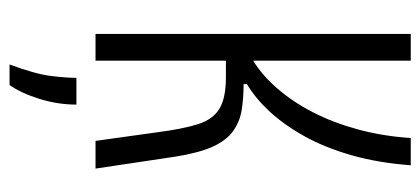

<svg xmlns="http://www.w3.org/2000/svg" viewBox="-259 -441 880 402"><g transform="rotate(90 181.0 -240.0)"><path d="M51 0V-660H107V-330Q138 -349 166 -381.5Q194 -414 215.5 -456Q237 -498 251 -549.5Q265 -601 269 -660H326Q321 -592 305 -536Q289 -480 265 -437Q241 -394 213 -364Q185 -334 156 -317V-310Q186 -310 210.5 -306Q235 -302 254.5 -288Q274 -274 287 -245.5Q300 -217 308 -167L333 0H275L257 -129Q250 -183 240 -214.5Q230 -246 207.5 -259.5Q185 -273 142 -273H107V0ZM115 180Q135 126 139 93.5Q143 61 143 40H199Q199 79 187 117.5Q175 156 158 180Z"/></g></svg>

Font: Bricolage Grotesque 72pt Condensed ExtraLight
Style: Regular
Weight: 250
Width: 3
Designer: Mathieu Triay
Foundry: Atelier Triay
Version: Version 1.001;gftools[0.9.33.dev8+g029e19f]